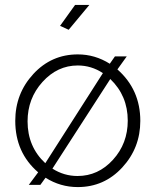

<svg xmlns="http://www.w3.org/2000/svg" viewBox="-20 -750 632 780"><path d="M343 -730 259 -629 224 -645 285 -730ZM457 -468Q550 -386 550 -259Q550 -149 476.5 -69.5Q403 10 296 10Q225 10 165 -28L144 1H97L135 -50Q42 -130 42 -259Q42 -370 115.5 -449.5Q189 -529 296 -529Q366 -529 426 -491L447 -521H495ZM92 -257Q92 -154 164 -87L398 -453Q351 -484 296 -484Q213 -484 152.5 -417Q92 -350 92 -257ZM295 -35Q379 -35 439 -101Q499 -167 499 -260Q499 -361 428 -429L193 -65Q240 -35 295 -35Z"/></svg>

Font: Raleway-v4020 Light
Style: Regular
Weight: 300
Designer: Matt McInerney, Pablo Impallari, Rodrigo Fuenzalida
Foundry: Matt McInerney, Pablo Impallari, Rodrigo Fuenzalida
Version: Version 4.020;PS 004.020;hotconv 1.0.88;makeotf.lib2.5.64775